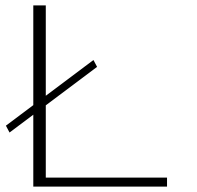

<svg xmlns="http://www.w3.org/2000/svg" viewBox="-20 -695 734 715"><path d="M15.5 -201.5 341.5 -446 328 -471.5 2 -227ZM104 0H602V-33.5H150.5V-675H104Z"/></svg>

Font: Anybody Expanded ExtraLight
Style: Regular
Weight: 250
Width: 7
Version: Version 1.113;gftools[0.9.25]